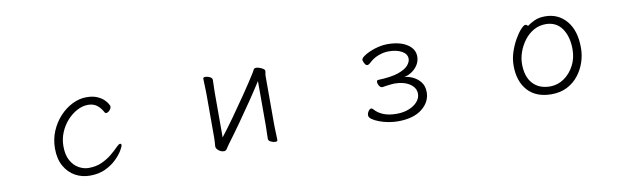

<svg xmlns="http://www.w3.org/2000/svg" viewBox="-36 -851 4072 1233"><g transform="rotate(-10 2000.0 -234.0)"><path d="M709 -142Q709 -134 694.5 -109Q680 -84 651 -55Q622 -26 578.5 -5Q535 16 476 16Q424 16 380.5 -8Q337 -32 310.5 -79Q284 -126 284 -194Q284 -254 306 -306.5Q328 -359 365 -399Q402 -439 447.5 -461.5Q493 -484 539 -484Q581 -484 608.5 -472Q636 -460 652 -444.5Q668 -429 675 -416Q682 -403 682 -400Q682 -386 670.5 -374Q659 -362 648 -362Q642 -362 639 -367Q622 -399 599 -416.5Q576 -434 541 -434Q505 -434 469.5 -415Q434 -396 404.5 -363.5Q375 -331 357.5 -288.5Q340 -246 340 -199Q340 -142 360.5 -105.5Q381 -69 412.5 -51.5Q444 -34 476 -34Q524 -34 561 -50.5Q598 -67 627.5 -91Q657 -115 680 -139Q693 -152 701 -152Q709 -152 709 -142Z M1643 -395Q1610 -343 1566 -278Q1522 -213 1475.5 -147.5Q1429 -82 1387 -26Q1378 -14 1370.5 -1.5Q1363 11 1351 11Q1332 11 1316 -2Q1300 -15 1300 -29V-31Q1301 -40 1302 -57Q1303 -74 1303 -86V-364Q1303 -374 1302.5 -395Q1302 -416 1301 -438Q1300 -460 1300 -471Q1300 -480 1315 -480Q1329 -480 1344 -472.5Q1359 -465 1359 -453Q1359 -445 1358.5 -428.5Q1358 -412 1357.5 -394Q1357 -376 1357 -364V-78Q1396 -128 1441 -191Q1486 -254 1532.5 -322Q1579 -390 1620 -455Q1625 -463 1629 -472Q1633 -481 1646 -481Q1655 -481 1668 -476.5Q1681 -472 1691 -465.5Q1701 -459 1701 -452Q1701 -442 1699 -435.5Q1697 -429 1697 -415V-106Q1697 -100 1697.5 -79Q1698 -58 1699 -35Q1700 -12 1700 0Q1700 9 1685 9Q1672 9 1656.5 1.5Q1641 -6 1641 -18Q1641 -26 1641.5 -44.5Q1642 -63 1642.5 -81Q1643 -99 1643 -106Z M2422 -218Q2411 -218 2403 -231Q2395 -244 2395 -254Q2395 -268 2405 -268Q2491 -271 2537.5 -287.5Q2584 -304 2602.5 -326Q2621 -348 2621 -368Q2621 -400 2587 -418.5Q2553 -437 2502 -437Q2469 -437 2435 -424Q2401 -411 2376 -387Q2372 -383 2365.5 -378.5Q2359 -374 2353 -374Q2345 -374 2339 -383Q2333 -392 2330 -401Q2327 -410 2327 -411Q2327 -422 2344 -434.5Q2361 -447 2387.5 -458.5Q2414 -470 2444 -477Q2474 -484 2501 -484Q2583 -484 2630.5 -453Q2678 -422 2678 -373Q2678 -344 2663 -319.5Q2648 -295 2623.5 -278.5Q2599 -262 2572 -257Q2599 -256 2628 -242.5Q2657 -229 2677.5 -203Q2698 -177 2698 -137Q2698 -73 2642 -28.5Q2586 16 2484 16Q2454 16 2422 10Q2390 4 2362.5 -6.5Q2335 -17 2318 -29.5Q2301 -42 2301 -55Q2301 -69 2310 -82Q2319 -95 2329 -95Q2334 -95 2340 -89Q2361 -63 2397 -48Q2433 -33 2484 -33Q2530 -33 2565.5 -47.5Q2601 -62 2621 -85.5Q2641 -109 2641 -136Q2641 -176 2602.5 -201.5Q2564 -227 2502 -227Q2496 -227 2481.5 -225.5Q2467 -224 2451.5 -222Q2436 -220 2425 -218Z M3412 -442Q3432 -457 3460.5 -470.5Q3489 -484 3531 -484Q3616 -484 3669.5 -421Q3723 -358 3723 -245Q3723 -197 3707.5 -151Q3692 -105 3662 -67Q3632 -29 3588 -6.5Q3544 16 3486 16Q3386 16 3331.5 -44Q3277 -104 3277 -207Q3277 -252 3291.5 -295.5Q3306 -339 3326.5 -374.5Q3347 -410 3366.5 -431Q3386 -452 3396 -452Q3407 -452 3412 -442ZM3486 -35Q3535 -35 3576.5 -63.5Q3618 -92 3643 -139.5Q3668 -187 3668 -245Q3668 -329 3631 -381.5Q3594 -434 3525 -434Q3483 -434 3447.5 -414Q3412 -394 3386.5 -360.5Q3361 -327 3346.5 -287Q3332 -247 3332 -208Q3332 -125 3373 -80Q3414 -35 3486 -35Z"/></g></svg>

Font: Moon Stars Kai HW Light
Style: Regular
Weight: 300
Designer: GuiWonder
Version: Version 1.101